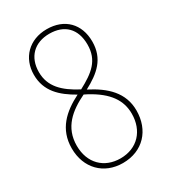

<svg xmlns="http://www.w3.org/2000/svg" viewBox="-181 -813 808 913"><g transform="rotate(-30 223.5 -356.5)"><path d="M224 -723C127 -723 63 -657 63 -565C63 -475 120 -423 196 -380C111 -337 44 -278 44 -172C44 -64 116 10 221 10C331 10 401 -67 401 -175C401 -273 336 -333 246 -379C325 -421 383 -469 383 -564C383 -660 322 -723 224 -723ZM224 -698C306 -698 356 -650 356 -563C356 -476 304 -436 223 -393C141 -436 90 -485 90 -564C90 -647 142 -698 224 -698ZM71 -171C71 -272 138 -326 221 -366L239 -357C335 -305 374 -246 374 -173C374 -80 315 -15 222 -15C133 -15 71 -75 71 -171Z"/></g></svg>

Font: Noto Sans Gujarati Condensed Thin
Style: Regular
Weight: 100
Width: 3
Designer: Jelle Bosma - Monotype Design Team, Universal Thirst
Foundry: Monotype Imaging Inc.
Version: Version 2.106